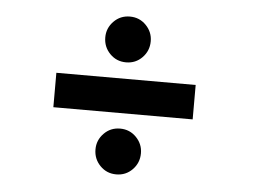

<svg xmlns="http://www.w3.org/2000/svg" viewBox="-41 -600 793 589"><g transform="rotate(5 355.0 -305.0)"><path d="M336.5 -407.5Q307 -407.5 286.8 -428.2Q266.5 -449 266.5 -478.5Q266.5 -507 286.8 -527.8Q307 -548.5 336.5 -548.5Q366 -548.5 386.2 -527.8Q406.5 -507 406.5 -478.5Q406.5 -449 386.2 -428.2Q366 -407.5 336.5 -407.5ZM126.5 -357H555.5V-251H126.5ZM336.5 -62.5Q307 -62.5 286.8 -83.2Q266.5 -104 266.5 -133.5Q266.5 -162 286.8 -182.8Q307 -203.5 336.5 -203.5Q366 -203.5 386.2 -182.8Q406.5 -162 406.5 -133.5Q406.5 -104 386.2 -83.2Q366 -62.5 336.5 -62.5Z"/></g></svg>

Font: League Mono SemiBold
Style: Regular
Weight: 600
Width: 6
Designer: Tyler Finck
Foundry: The League of Moveable Type / Tyler Finck
Version: Version 2.300;RELEASE